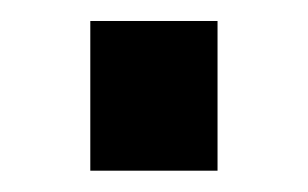

<svg xmlns="http://www.w3.org/2000/svg" viewBox="-20 -433 292 182"><path d="M65.6 -271.2V-413.1H186.2V-271.2Z"/></svg>

Font: Archivo SemiBold Condensed
Style: Regular
Weight: 600
Width: 3
Version: Version 2.001